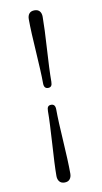

<svg xmlns="http://www.w3.org/2000/svg" viewBox="-101 -822 545 1022"><g transform="rotate(-10 171.0 -311.0)"><path d="M185.5 -386Q185.5 -370 180 -363Q174.5 -356 163 -356Q152 -356 146.2 -363.2Q140.5 -370.5 140.5 -386Q140.5 -417 138.2 -462Q136 -507 132.8 -557Q129.5 -607 127.2 -653.8Q125 -700.5 125 -734Q125 -753.5 134.5 -764.5Q144 -775.5 162.5 -775.5Q181 -775.5 190.5 -764.5Q200 -753.5 200 -734Q200 -704 198 -658.2Q196 -612.5 192.8 -561.8Q189.5 -511 187.5 -464.5Q185.5 -418 185.5 -386ZM140.5 -235Q140.5 -251 145.8 -258Q151 -265 163 -265Q174 -265 179.8 -257.8Q185.5 -250.5 185.5 -235Q185.5 -204.5 187.5 -159.2Q189.5 -114 192.8 -64Q196 -14 198 32.8Q200 79.5 200 113.5Q200 132 190.5 143.5Q181 155 162.5 155Q144 155 134.5 143.5Q125 132 125 113.5Q125 83 127.2 37.2Q129.5 -8.5 132.8 -59.2Q136 -110 138.2 -156.5Q140.5 -203 140.5 -235Z"/></g></svg>

Font: Fraunces Wonky
Style: Regular
Weight: 400
Version: Version 1.000;[b76b70a41]